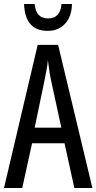

<svg xmlns="http://www.w3.org/2000/svg" viewBox="-20 -938 481 958"><path d="M286 -301H153L202 -536Q207 -562 212 -588.5Q217 -615 219 -638Q222 -615 225.5 -589.5Q229 -564 235 -536ZM351 0H441L270 -714H168L0 0H91L140 -223H302ZM339 -918H287Q281 -846 220 -846Q159 -846 153 -918H100Q105 -784 218 -784Q272 -784 305 -820Q338 -856 339 -918Z"/></svg>

Font: Noto Sans Display Condensed
Style: Regular
Weight: 400
Width: 3
Designer: Monotype Design Team
Foundry: Monotype Imaging Inc.
Version: Version 1.900